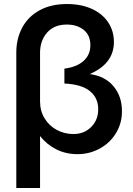

<svg xmlns="http://www.w3.org/2000/svg" viewBox="-20 -756 659 954"><path d="M345 -90Q398 -90 433 -125Q468 -160 468 -213Q468 -270 426.5 -303.5Q385 -337 300 -341V-415Q362 -423 395.5 -453.5Q429 -484 429 -531Q429 -581 396 -607.5Q363 -634 312 -634Q249 -634 214 -594Q179 -554 179 -494V-251Q179 -205 201.5 -168Q224 -131 262 -110.5Q300 -90 345 -90ZM365 10Q307 10 259.5 -14Q212 -38 179 -80V178H61V-495Q61 -563 90 -618Q119 -673 176 -704.5Q233 -736 313 -736Q383 -736 436 -712Q489 -688 517.5 -645Q546 -602 546 -547Q546 -440 426 -388Q501 -378 543.5 -328Q586 -278 586 -203Q586 -143 556 -94Q526 -45 475 -17.5Q424 10 365 10Z"/></svg>

Font: Geom Medium
Style: Bold
Weight: 500
Version: Version 1.102